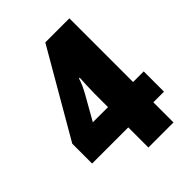

<svg xmlns="http://www.w3.org/2000/svg" viewBox="-204 -822 931 931"><g transform="rotate(-45 261.0 -357.0)"><path d="M509 -138V-277H436V-714H271L16 -274V-138H264V0H436V-138ZM264 -370V-277H160L232 -404C244 -426 254 -447 263 -475H268C267 -472 264 -387 264 -370Z"/></g></svg>

Font: Noto Sans Condensed Black
Style: Regular
Weight: 900
Width: 3
Designer: Monotype Design Team
Foundry: Monotype Imaging Inc.
Version: Version 2.013